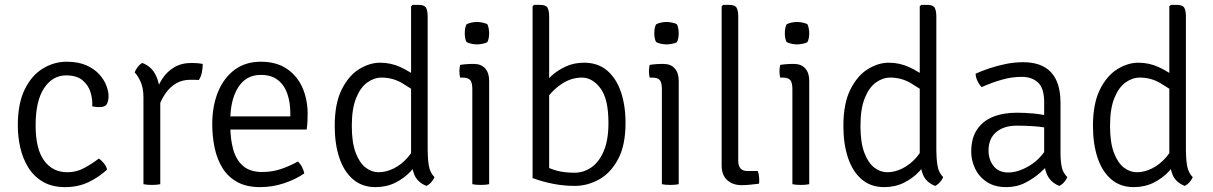

<svg xmlns="http://www.w3.org/2000/svg" viewBox="-20 -755 4972 787"><path d="M358 -319Q360 -347.5 351 -377Q342 -406.5 318 -426.2Q294 -446 251 -446Q195.5 -446 160.8 -393.8Q126 -341.5 126 -241Q126 -144.5 160.8 -96.8Q195.5 -49 256 -49Q293.5 -49 325.5 -66.5Q357.5 -84 385 -105Q395.5 -98.5 405.8 -85.8Q416 -73 419 -60Q384.5 -28 342 -8Q299.5 12 247 12Q193.5 12 156.2 -9.8Q119 -31.5 96.2 -68Q73.5 -104.5 63.2 -149.5Q53 -194.5 53 -241Q53 -331 81.5 -388.8Q110 -446.5 155.8 -474.2Q201.5 -502 253 -502Q301 -502 334 -487.2Q367 -472.5 387 -450.2Q407 -428 416 -404Q425 -380 425 -361Q425 -343 418.5 -329.5Q412 -316 388 -316Q380.5 -316 373.5 -316.8Q366.5 -317.5 358 -319Z M811 -493Q811 -476.5 807.5 -458.5Q804 -440.5 795 -427Q787 -428 778.2 -428Q769.5 -428 761 -428Q727 -428 702.5 -413.5Q678 -399 661.8 -376.8Q645.5 -354.5 636 -331Q626.5 -307.5 622 -289L609 -305Q609 -336.5 617.8 -370Q626.5 -403.5 645.5 -432.5Q664.5 -461.5 694.2 -479.2Q724 -497 766 -497Q773.5 -497 785.2 -496.2Q797 -495.5 811 -493ZM532 -458Q535 -468 543.8 -479.5Q552.5 -491 563 -497Q600.5 -483 618 -447.8Q635.5 -412.5 637 -363V0Q623.5 3 603 3Q581.5 3 568 0V-356Q568 -393 556.8 -418.8Q545.5 -444.5 532 -458Z M892 -224V-278H1170V-292Q1170 -334.5 1158 -370Q1146 -405.5 1119.2 -426.8Q1092.5 -448 1049 -448Q988.5 -448 956.2 -396.8Q924 -345.5 924 -262V-240Q924 -184.5 936.2 -141.5Q948.5 -98.5 977 -74.2Q1005.5 -50 1055 -50Q1095.5 -50 1131.8 -62.2Q1168 -74.5 1201 -93Q1211 -84 1218.2 -69.8Q1225.5 -55.5 1227 -44Q1192.5 -20 1144.8 -4Q1097 12 1046 12Q990.5 12 952.8 -8.8Q915 -29.5 892.5 -65.5Q870 -101.5 860 -148Q850 -194.5 850 -246Q850 -320 873.5 -377.8Q897 -435.5 941.5 -468.8Q986 -502 1049 -502Q1113 -502 1155.8 -473Q1198.5 -444 1219.8 -395.5Q1241 -347 1241 -288Q1241 -270 1240.2 -256Q1239.5 -242 1237 -224Z M1733 -138Q1733 -106 1737.8 -76.5Q1742.5 -47 1761 -29Q1757.5 -19.5 1748.5 -9Q1739.5 1.5 1728 7Q1690 -8 1677.5 -41Q1665 -74 1665 -113V-729L1671 -735H1696Q1720 -735 1726.5 -722.8Q1733 -710.5 1733 -687ZM1352 -239Q1352 -330.5 1380.5 -387.8Q1409 -445 1452 -471.5Q1495 -498 1538 -498Q1583 -498 1623 -479.2Q1663 -460.5 1699 -432L1696 -369Q1667.5 -391 1628.8 -414Q1590 -437 1544 -437Q1513.5 -437 1485.5 -417Q1457.5 -397 1439.8 -353.2Q1422 -309.5 1422 -239Q1422 -171 1437.8 -129.2Q1453.5 -87.5 1478.5 -68.2Q1503.5 -49 1532 -49Q1563 -49 1594.8 -65Q1626.5 -81 1652 -110.5Q1677.5 -140 1690 -180L1702 -111Q1689.5 -81.5 1663.8 -53.2Q1638 -25 1601.2 -6.5Q1564.5 12 1519 12Q1464.5 12 1427.2 -19.8Q1390 -51.5 1371 -108Q1352 -164.5 1352 -239Z M1985 0Q1971.5 3 1951 3Q1929.5 3 1916 0V-389Q1916 -417 1907.2 -427Q1898.5 -437 1875 -437H1866Q1863 -450.5 1863 -463Q1863 -470 1863.8 -475.8Q1864.5 -481.5 1866 -489Q1882.5 -491.5 1894.5 -492.2Q1906.5 -493 1914 -493H1922Q1952 -493 1968.5 -474.8Q1985 -456.5 1985 -424ZM1885 -619Q1885 -641 1892 -655Q1899 -659.5 1911.5 -662.2Q1924 -665 1935 -665Q1945 -665 1958.5 -662.2Q1972 -659.5 1978 -655Q1981 -649 1983 -638.5Q1985 -628 1985 -619Q1985 -597 1978 -583Q1973 -578.5 1959 -575.8Q1945 -573 1935 -573Q1924 -573 1911.5 -575.8Q1899 -578.5 1892 -583Q1885 -597 1885 -619Z M2231 -25H2163V-729L2169 -735H2194Q2218 -735 2224.5 -722.8Q2231 -710.5 2231 -687ZM2544 -251Q2544 -159.5 2513.5 -102.5Q2483 -45.5 2435.2 -19.2Q2387.5 7 2336 7Q2292 7 2249 -1.2Q2206 -9.5 2163 -25L2199 -82Q2232 -63.5 2263.2 -55.2Q2294.5 -47 2335 -47Q2372 -47 2403.8 -68.8Q2435.5 -90.5 2454.8 -135.8Q2474 -181 2474 -251Q2474 -350 2441 -393.5Q2408 -437 2365 -437Q2318.5 -437 2276.8 -407.2Q2235 -377.5 2213 -337L2202 -400Q2214 -419 2238.2 -442Q2262.5 -465 2297 -481.5Q2331.5 -498 2374 -498Q2430 -498 2467.8 -466.5Q2505.5 -435 2524.8 -379.2Q2544 -323.5 2544 -251Z M2762 0Q2748.5 3 2728 3Q2706.5 3 2693 0V-389Q2693 -417 2684.2 -427Q2675.5 -437 2652 -437H2643Q2640 -450.5 2640 -463Q2640 -470 2640.8 -475.8Q2641.5 -481.5 2643 -489Q2659.5 -491.5 2671.5 -492.2Q2683.5 -493 2691 -493H2699Q2729 -493 2745.5 -474.8Q2762 -456.5 2762 -424ZM2662 -619Q2662 -641 2669 -655Q2676 -659.5 2688.5 -662.2Q2701 -665 2712 -665Q2722 -665 2735.5 -662.2Q2749 -659.5 2755 -655Q2758 -649 2760 -638.5Q2762 -628 2762 -619Q2762 -597 2755 -583Q2750 -578.5 2736 -575.8Q2722 -573 2712 -573Q2701 -573 2688.5 -575.8Q2676 -578.5 2669 -583Q2662 -597 2662 -619Z M3086 -54Q3092 -39 3092 -16Q3092 -12.5 3092 -8.8Q3092 -5 3091 -2Q3077 0 3056 2Q3035 4 3020 4Q2984 4 2961 -16.5Q2938 -37 2938 -76V-729L2944 -735H2969Q2993 -735 2999.5 -722.8Q3006 -710.5 3006 -687V-96Q3006 -75 3015.5 -64.5Q3025 -54 3043 -54Z M3297 0Q3283.5 3 3263 3Q3241.5 3 3228 0V-389Q3228 -417 3219.2 -427Q3210.5 -437 3187 -437H3178Q3175 -450.5 3175 -463Q3175 -470 3175.8 -475.8Q3176.5 -481.5 3178 -489Q3194.5 -491.5 3206.5 -492.2Q3218.5 -493 3226 -493H3234Q3264 -493 3280.5 -474.8Q3297 -456.5 3297 -424ZM3197 -619Q3197 -641 3204 -655Q3211 -659.5 3223.5 -662.2Q3236 -665 3247 -665Q3257 -665 3270.5 -662.2Q3284 -659.5 3290 -655Q3293 -649 3295 -638.5Q3297 -628 3297 -619Q3297 -597 3290 -583Q3285 -578.5 3271 -575.8Q3257 -573 3247 -573Q3236 -573 3223.5 -575.8Q3211 -578.5 3204 -583Q3197 -597 3197 -619Z M3818 -138Q3818 -106 3822.8 -76.5Q3827.5 -47 3846 -29Q3842.5 -19.5 3833.5 -9Q3824.5 1.5 3813 7Q3775 -8 3762.5 -41Q3750 -74 3750 -113V-729L3756 -735H3781Q3805 -735 3811.5 -722.8Q3818 -710.5 3818 -687ZM3437 -239Q3437 -330.5 3465.5 -387.8Q3494 -445 3537 -471.5Q3580 -498 3623 -498Q3668 -498 3708 -479.2Q3748 -460.5 3784 -432L3781 -369Q3752.5 -391 3713.8 -414Q3675 -437 3629 -437Q3598.5 -437 3570.5 -417Q3542.5 -397 3524.8 -353.2Q3507 -309.5 3507 -239Q3507 -171 3522.8 -129.2Q3538.5 -87.5 3563.5 -68.2Q3588.5 -49 3617 -49Q3648 -49 3679.8 -65Q3711.5 -81 3737 -110.5Q3762.5 -140 3775 -180L3787 -111Q3774.5 -81.5 3748.8 -53.2Q3723 -25 3686.2 -6.5Q3649.5 12 3604 12Q3549.5 12 3512.2 -19.8Q3475 -51.5 3456 -108Q3437 -164.5 3437 -239Z M3961 -133Q3961 -188 3984.5 -223.5Q4008 -259 4050 -276Q4092 -293 4148 -293Q4179.5 -293 4215.8 -289.8Q4252 -286.5 4284 -278V-228Q4254 -235 4218.2 -237.5Q4182.5 -240 4148 -240Q4095 -240 4063.5 -213.5Q4032 -187 4032 -138Q4032 -100.5 4052.8 -74.2Q4073.5 -48 4113 -48Q4153.5 -48 4200.2 -76Q4247 -104 4279 -161L4291 -95Q4274 -75 4246.8 -50Q4219.5 -25 4183.8 -6.5Q4148 12 4105 12Q4056.5 12 4024.5 -9.5Q3992.5 -31 3976.8 -64.2Q3961 -97.5 3961 -133ZM4355 -29Q4351.5 -19.5 4342.5 -9Q4333.5 1.5 4322 7Q4298.5 -2.5 4285 -18.5Q4271.5 -34.5 4265.8 -55.8Q4260 -77 4260 -103V-336Q4260 -393 4235 -416.5Q4210 -440 4168 -440Q4127 -440 4085.5 -428Q4044 -416 4004 -398Q3994.5 -406.5 3986.8 -422.8Q3979 -439 3979 -453Q4003.5 -464 4035.2 -474.8Q4067 -485.5 4102.5 -492.8Q4138 -500 4173 -500Q4225.5 -500 4259.8 -480.8Q4294 -461.5 4310.5 -424.5Q4327 -387.5 4327 -334V-128Q4327 -96 4331.8 -71.5Q4336.5 -47 4355 -29Z M4841 -138Q4841 -106 4845.8 -76.5Q4850.5 -47 4869 -29Q4865.5 -19.5 4856.5 -9Q4847.5 1.5 4836 7Q4798 -8 4785.5 -41Q4773 -74 4773 -113V-729L4779 -735H4804Q4828 -735 4834.5 -722.8Q4841 -710.5 4841 -687ZM4460 -239Q4460 -330.5 4488.5 -387.8Q4517 -445 4560 -471.5Q4603 -498 4646 -498Q4691 -498 4731 -479.2Q4771 -460.5 4807 -432L4804 -369Q4775.5 -391 4736.8 -414Q4698 -437 4652 -437Q4621.5 -437 4593.5 -417Q4565.5 -397 4547.8 -353.2Q4530 -309.5 4530 -239Q4530 -171 4545.8 -129.2Q4561.5 -87.5 4586.5 -68.2Q4611.5 -49 4640 -49Q4671 -49 4702.8 -65Q4734.5 -81 4760 -110.5Q4785.5 -140 4798 -180L4810 -111Q4797.5 -81.5 4771.8 -53.2Q4746 -25 4709.2 -6.5Q4672.5 12 4627 12Q4572.5 12 4535.2 -19.8Q4498 -51.5 4479 -108Q4460 -164.5 4460 -239Z"/></svg>

Font: Signika Negative Light Light
Style: Regular
Weight: 300
Version: Version 2.001